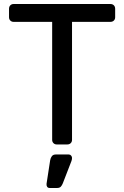

<svg xmlns="http://www.w3.org/2000/svg" viewBox="-20 -720 619 957"><path d="M263 0Q253 0 246.5 -6.5Q240 -13 240 -23V-611H48Q38 -611 31.5 -617.5Q25 -624 25 -634V-676Q25 -687 31.5 -693.5Q38 -700 48 -700H530Q541 -700 547.5 -693.5Q554 -687 554 -676V-634Q554 -624 547.5 -617.5Q541 -611 530 -611H339V-23Q339 -13 332.5 -6.5Q326 0 315 0ZM228 217Q219 217 215 211Q211 205 212 196L230 79Q232 67 238.5 58.5Q245 50 258 50H323Q330 50 334.5 55.5Q339 61 339 67Q339 75 336 83L293 194Q289 204 283 210.5Q277 217 264 217Z"/></svg>

Font: DVN-Rubik
Style: Regular
Weight: 400
Designer: Hubert and Fischer
Foundry: Hubert & Fischer
Version: Version 2.102